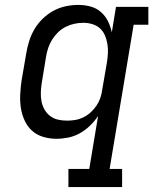

<svg xmlns="http://www.w3.org/2000/svg" viewBox="-20 -558 640 783"><path d="M259 205V131H344L380 -85Q366 -64 347 -45.5Q328 -27 305.5 -14.5Q283 -2 258.5 3Q234 8 210 8Q210 8 210 8Q210 8 210 8Q182 8 155.5 0Q129 -8 110 -25.5Q91 -43 80 -67.5Q69 -92 65 -118.5Q61 -145 62.5 -173.5Q64 -202 68 -230L87 -340Q91 -365 99 -390.5Q107 -416 120.5 -439Q134 -462 154 -481.5Q174 -501 198 -514Q222 -527 248 -532.5Q274 -538 299 -538Q325 -538 349 -531.5Q373 -525 391 -509.5Q409 -494 420 -472Q431 -450 436 -426L453 -530H585V-457H525L427 131H478V205ZM254 -66Q271 -66 288 -69Q305 -72 321 -80Q337 -88 350.5 -100.5Q364 -113 374 -128Q384 -143 389.5 -159.5Q395 -176 397 -193L416 -303Q419 -322 420 -341Q421 -360 418 -378.5Q415 -397 408 -413.5Q401 -430 388 -442Q375 -454 357 -459.5Q339 -465 320 -465Q301 -465 283 -461Q265 -457 248 -448.5Q231 -440 217 -426.5Q203 -413 193 -397Q183 -381 177 -363.5Q171 -346 168 -328L150 -218Q147 -199 146.5 -180Q146 -161 149.5 -143.5Q153 -126 162 -110.5Q171 -95 185 -84.5Q199 -74 217 -70Q235 -66 254 -66Z"/></svg>

Font: Iosevka Slab Extended
Style: Italic
Weight: 400
Width: 7
Italic angle: -9°
Monospace: yes
Designer: Belleve Invis
Foundry: Belleve Invis
Version: Version 11.1.0; ttfautohint (v1.8.3)